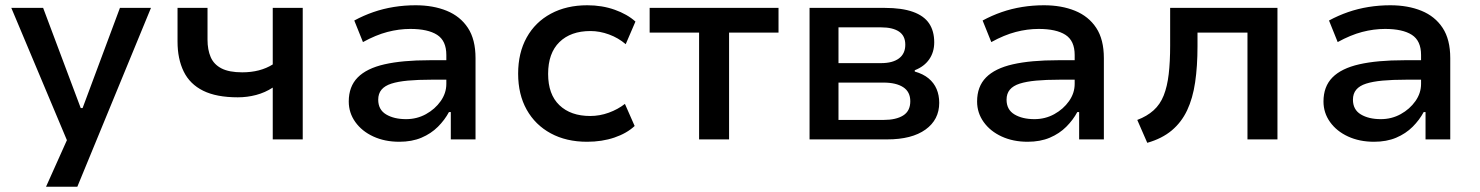

<svg xmlns="http://www.w3.org/2000/svg" viewBox="-20 -530 5628 730"><path d="M155 180 255 -43V52L23 -500H144L287 -119H294L436 -500H554L274 180Z M1017 0V-197Q988 -178 954 -169Q920 -160 884 -160Q803 -160 752.5 -185Q702 -210 678.5 -258Q655 -306 655 -372V-500H769V-379Q769 -341 781 -313Q793 -285 822 -270Q851 -255 901 -255Q935 -255 964 -262.5Q993 -270 1017 -285V-500H1131V0Z M1498 9Q1443 9 1399.5 -11Q1356 -31 1331 -66Q1306 -101 1306 -144Q1306 -201 1340 -235.5Q1374 -270 1442 -285.5Q1510 -301 1613 -301H1694V-227H1620Q1568 -227 1530.5 -223.5Q1493 -220 1468 -212Q1443 -204 1430.5 -189Q1418 -174 1418 -151Q1418 -113 1448 -95Q1478 -77 1524 -77Q1565 -77 1599.5 -96Q1634 -115 1655.5 -145.5Q1677 -176 1677 -211V-321Q1677 -375 1642 -397.5Q1607 -420 1540 -420Q1497 -420 1453 -408.5Q1409 -397 1360 -370L1327 -452Q1362 -471 1399.5 -484Q1437 -497 1477.5 -503.5Q1518 -510 1560 -510Q1627 -510 1678.5 -489Q1730 -468 1759 -424Q1788 -380 1788 -309V0H1694V-104H1687Q1671 -74 1645 -48Q1619 -22 1582.5 -6.5Q1546 9 1498 9Z M2212 9Q2133 9 2074 -23Q2015 -55 1982.5 -113Q1950 -171 1950 -250Q1950 -329 1982.5 -387.5Q2015 -446 2074.5 -478Q2134 -510 2213 -510Q2269 -510 2317 -493Q2365 -476 2396 -448L2359 -362Q2331 -386 2295.5 -399Q2260 -412 2225 -412Q2150 -412 2107 -370Q2064 -328 2064 -249Q2064 -171 2107 -130Q2150 -89 2224 -89Q2260 -89 2294.5 -101.5Q2329 -114 2356 -135L2393 -51Q2363 -23 2316 -7Q2269 9 2212 9Z M2638 0V-406H2450V-500H2940V-406H2752V0Z M3058 0V-500H3344Q3409 -500 3451 -485Q3493 -470 3512.5 -441Q3532 -412 3532 -369Q3532 -332 3513 -304.5Q3494 -277 3458 -263V-258Q3490 -249 3510.5 -232Q3531 -215 3541 -191.5Q3551 -168 3551 -139Q3551 -75 3499 -37.5Q3447 0 3353 0ZM3168 -74H3339Q3387 -74 3414 -91Q3441 -108 3441 -145Q3441 -181 3414 -198.5Q3387 -216 3339 -216H3168ZM3168 -290H3330Q3374 -290 3398 -308Q3422 -326 3422 -360Q3422 -394 3398 -410Q3374 -426 3330 -426H3168Z M3887 9Q3832 9 3788.5 -11Q3745 -31 3720 -66Q3695 -101 3695 -144Q3695 -201 3729 -235.5Q3763 -270 3831 -285.5Q3899 -301 4002 -301H4083V-227H4009Q3957 -227 3919.5 -223.5Q3882 -220 3857 -212Q3832 -204 3819.5 -189Q3807 -174 3807 -151Q3807 -113 3837 -95Q3867 -77 3913 -77Q3954 -77 3988.5 -96Q4023 -115 4044.5 -145.5Q4066 -176 4066 -211V-321Q4066 -375 4031 -397.5Q3996 -420 3929 -420Q3886 -420 3842 -408.5Q3798 -397 3749 -370L3716 -452Q3751 -471 3788.5 -484Q3826 -497 3866.5 -503.5Q3907 -510 3949 -510Q4016 -510 4067.5 -489Q4119 -468 4148 -424Q4177 -380 4177 -309V0H4083V-104H4076Q4060 -74 4034 -48Q4008 -22 3971.5 -6.5Q3935 9 3887 9Z M4342 13 4304 -74Q4341 -88 4366 -110.5Q4391 -133 4404.5 -167Q4418 -201 4423.5 -248Q4429 -295 4429 -357V-500H4837V0H4723V-406H4533V-354Q4533 -278 4524 -217Q4515 -156 4493.5 -110.5Q4472 -65 4435 -34Q4398 -3 4342 13Z M5204 9Q5149 9 5105.5 -11Q5062 -31 5037 -66Q5012 -101 5012 -144Q5012 -201 5046 -235.5Q5080 -270 5148 -285.5Q5216 -301 5319 -301H5400V-227H5326Q5274 -227 5236.5 -223.5Q5199 -220 5174 -212Q5149 -204 5136.5 -189Q5124 -174 5124 -151Q5124 -113 5154 -95Q5184 -77 5230 -77Q5271 -77 5305.5 -96Q5340 -115 5361.5 -145.5Q5383 -176 5383 -211V-321Q5383 -375 5348 -397.5Q5313 -420 5246 -420Q5203 -420 5159 -408.5Q5115 -397 5066 -370L5033 -452Q5068 -471 5105.5 -484Q5143 -497 5183.5 -503.5Q5224 -510 5266 -510Q5333 -510 5384.5 -489Q5436 -468 5465 -424Q5494 -380 5494 -309V0H5400V-104H5393Q5377 -74 5351 -48Q5325 -22 5288.5 -6.5Q5252 9 5204 9Z"/></svg>

Font: Nunito Sans 6pt SemiBold
Style: Regular
Weight: 600
Version: Version 3.101;gftools[0.9.27]